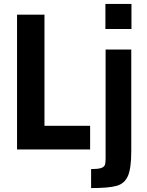

<svg xmlns="http://www.w3.org/2000/svg" viewBox="-20 -763 748 980"><path d="M67 0V-688H207V-121H440V0ZM518 -615V-743H651V-615ZM519 47V-510H650V8Q650 96 633 135Q616 174 575.5 185.5Q535 197 445 197V100Q479 100 495 95Q511 90 515 79.5Q519 69 519 47Z"/></svg>

Font: Saira Semi Condensed SemiBold
Style: Regular
Weight: 600
Width: 4
Designer: Hector Gatti with collaboration of the Omnibus-Type team
Foundry: Omnibus-Type
Version: Version 1.001; ttfautohint (v1.8)